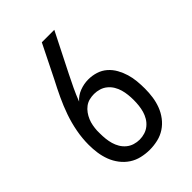

<svg xmlns="http://www.w3.org/2000/svg" viewBox="-218 -831 936 936"><g transform="rotate(-45 250.0 -363.5)"><path d="M250 8Q222 8 194 1.5Q166 -5 142.5 -20.5Q119 -36 101.5 -59Q84 -82 74 -108.5Q64 -135 60 -163Q56 -191 56 -220Q56 -265 64.5 -310Q73 -355 88 -398Q103 -441 122.5 -482.5Q142 -524 163 -564L248 -735H334L232 -533Q216 -501 200.5 -468.5Q185 -436 172 -402Q192 -425 221 -436Q250 -447 280 -447Q307 -447 332.5 -439Q358 -431 378 -413.5Q398 -396 411 -372.5Q424 -349 431.5 -324Q439 -299 441.5 -272.5Q444 -246 444 -220Q444 -191 440 -163Q436 -135 426 -108.5Q416 -82 398.5 -59Q381 -36 357.5 -20.5Q334 -5 306 1.5Q278 8 250 8ZM250 -62Q268 -62 286 -67.5Q304 -73 318.5 -85Q333 -97 342.5 -113Q352 -129 357 -146.5Q362 -164 364 -182.5Q366 -201 366 -220Q366 -238 364 -256.5Q362 -275 357 -292.5Q352 -310 342.5 -326Q333 -342 318.5 -354Q304 -366 286 -371.5Q268 -377 250 -377Q233 -377 217 -373Q201 -369 187.5 -359Q174 -349 164 -335Q154 -321 147.5 -305.5Q141 -290 138 -273.5Q135 -257 134 -241V-220Q134 -201 136 -182.5Q138 -164 143 -146.5Q148 -129 157.5 -113Q167 -97 181.5 -85Q196 -73 214 -67.5Q232 -62 250 -62Z"/></g></svg>

Font: Iosevka MaddieWtf
Style: Regular
Weight: 400
Monospace: yes
Designer: Belleve Invis
Foundry: Belleve Invis
Version: Version 31.3.0; ttfautohint (v1.8.3)